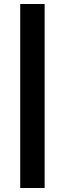

<svg xmlns="http://www.w3.org/2000/svg" viewBox="-20 -759 325 959"><path d="M81 180V-739H203V180Z"/></svg>

Font: Cantarell
Style: Bold
Weight: 700
Designer: Dave Crossland, Nikolaus Waxweiler, Florian Fecher, Jacques Le Bailly, Eben Sorkin, Alexei Vanyashin, Alexios Zavras, Em
Version: Version 0.303